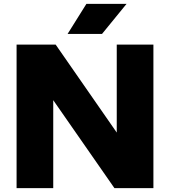

<svg xmlns="http://www.w3.org/2000/svg" viewBox="-20 -970 876 990"><path d="M65.5 0V-740H267L582 -286.5V-740H771V0H570L254.5 -453.5V0ZM328.5 -795 425.5 -950H632.5L506 -795Z"/></svg>

Font: Encode Sans SemiExpanded SemiExpanded ExtraBold
Style: Regular
Weight: 800
Width: 6
Designer: Multiple Designers
Foundry: Impallari Type
Version: Version 3.000; ttfautohint (v1.8.3) -l 8 -r 50 -G 200 -x 14 